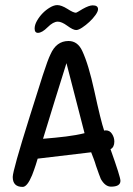

<svg xmlns="http://www.w3.org/2000/svg" viewBox="-20 -725 523 754"><path d="M129 -596Q116 -596 116 -613Q116 -627 125 -643Q134 -659 147 -672.5Q160 -686 176 -695.5Q192 -705 205 -705Q221 -705 245 -690Q268 -675 278 -675Q281 -675 305 -690Q330 -704 344 -704Q365 -704 365 -689Q365 -680 355 -666Q345 -652 331 -639Q317 -626 302.5 -616.5Q288 -607 279 -607Q267 -607 244 -624Q222 -640 207 -640Q189 -640 167 -618Q145 -596 129 -596ZM69 9Q30 9 30 -30Q30 -55 96 -265Q128 -368 148 -429.5Q168 -491 178 -511Q201 -564 249 -564Q285 -564 303 -525Q316 -497 327.5 -458.5Q339 -420 350 -370Q376 -250 389 -212Q391 -213 396 -213Q411 -213 420 -199Q429 -185 429 -169Q429 -147 414 -139Q453 -30 453 -15Q453 8 416 8Q393 8 376 -22Q373 -29 368.5 -41.5Q364 -54 357 -74Q353 -88 348 -101Q343 -114 338 -127L128 -102Q120 -75 114 -58.5Q108 -42 106 -37Q87 9 69 9ZM149 -180Q199 -184 239.5 -189Q280 -194 312 -202L241 -477Q219 -408 196.5 -334.5Q174 -261 149 -180Z"/></svg>

Font: Dongol
Style: Regular
Weight: 400
Designer: Abdo Mohamed and Ibrahim Hamdi
Foundry: Protype Foundry
Version: Version 1.000;hotconv 1.0.109;makeotfexe 2.5.65596